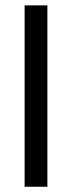

<svg xmlns="http://www.w3.org/2000/svg" viewBox="-20 -691 269 720"><path d="M157.7 9.3H72.3V-670.9H157.7Z"/></svg>

Font: Potro Sans Bangla SemiBold
Style: Regular
Weight: 600
Designer: Jayed Ahsan Saad
Foundry: Codepotro
Version: Potro Sans Bangla;Version 0.996;CodepotroFonts;